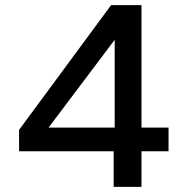

<svg xmlns="http://www.w3.org/2000/svg" viewBox="-20 -725 711 745"><path d="M421 0V-138H54V-221L411 -705H529V-230H634V-138H529V0ZM425 -230V-576H429L152 -208L141 -230Z"/></svg>

Font: Nunito Sans 7pt SemiExpanded SemiBold
Style: Regular
Weight: 600
Width: 6
Designer: Vernon Adams
Foundry: Vernon Adams
Version: Version 3.101;gftools[0.9.27]